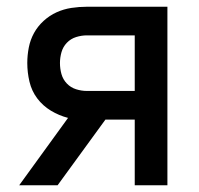

<svg xmlns="http://www.w3.org/2000/svg" viewBox="-20 -550 590 570"><path d="M151 0H37L182 -200Q155 -207 131 -221.5Q107 -236 90.5 -258Q74 -280 67.5 -307.5Q61 -335 61 -363Q61 -386 65.5 -409Q70 -432 81 -452Q92 -472 109.5 -488Q127 -504 148 -513.5Q169 -523 192 -526.5Q215 -530 238 -530H477V0H380V-195H293ZM238 -280H380V-445H238Q222 -445 206 -440Q190 -435 178.5 -423Q167 -411 162.5 -395Q158 -379 158 -363Q158 -346 162.5 -330Q167 -314 178.5 -302Q190 -290 206 -285Q222 -280 238 -280Z"/></svg>

Font: Lode Dark Term
Style: Bold
Weight: 700
Monospace: yes
Designer: Belleve Invis
Foundry: Belleve Invis
Version: Version 29.2.0